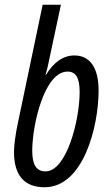

<svg xmlns="http://www.w3.org/2000/svg" viewBox="-20 -780 457 810"><path d="M168 10C333 10 396 -249 396 -398C396 -495 359 -546 294 -546C246 -546 206 -517 174 -464H172C178 -484 183 -504 186 -521L237 -760H160L55 -259C46 -217 39 -168 39 -139C39 -41 82 10 168 10ZM172 -57C134 -57 116 -84 116 -144C116 -253 167 -478 265 -478C300 -478 316 -451 316 -392C316 -273 261 -57 172 -57Z"/></svg>

Font: Noto Sans ExtraCondensed
Style: Italic
Weight: 400
Width: 2
Italic angle: -12°
Designer: Monotype Design Team
Foundry: Monotype Imaging Inc.
Version: Version 2.013